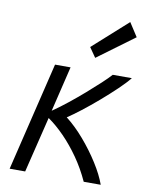

<svg xmlns="http://www.w3.org/2000/svg" viewBox="-87 -839 694 901"><g transform="rotate(10 260.5 -388.0)"><path d="M22 0 147 -518H221L169 -302Q204 -326 241.5 -356Q279 -386 314 -416.5Q349 -447 377.5 -473.5Q406 -500 422 -518H513Q494 -494 459.5 -461Q425 -428 385 -393.5Q345 -359 307.5 -330Q270 -301 244 -284Q288 -250 330.5 -200.5Q373 -151 406.5 -98Q440 -45 456 0H375Q348 -59 313 -109Q278 -159 239 -199Q200 -239 161 -266L96 0ZM327 -582 295 -628 460 -776 502 -711Z"/></g></svg>

Font: Ubuntu Sans
Style: Italic
Weight: 400
Italic angle: -13.5°
Designer: Dalton Maag Ltd
Foundry: Dalton Maag Ltd
Version: Version 1.006